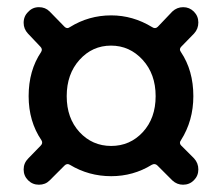

<svg xmlns="http://www.w3.org/2000/svg" viewBox="-20 -634 609 527"><path d="M116.2 -138.7Q104.5 -127 86.9 -127Q69.3 -127 57.1 -139.2Q44.9 -151.4 44.9 -168.9Q44.9 -186.5 57.6 -199.2L91.8 -234.4Q98.6 -241.2 93.8 -249Q58.6 -300.8 58.6 -370.1Q58.6 -440.4 92.8 -491.2Q97.7 -499 90.8 -505.9L56.6 -542Q44.9 -554.7 44.9 -571.3Q44.9 -589.8 57.6 -601.6Q69.3 -614.3 86.9 -614.3Q104.5 -614.3 116.2 -602.5L157.2 -560.5Q164.1 -553.7 171.9 -559.6Q223.6 -591.8 285.2 -591.8Q344.7 -591.8 397.5 -559.6Q406.2 -553.7 413.1 -560.5L453.1 -602.5Q465.8 -614.3 482.9 -614.3Q500 -614.3 512.2 -602.1Q524.4 -589.8 524.4 -572.3Q524.4 -554.7 512.7 -542L477.5 -505.9Q470.7 -499 476.6 -491.2Q510.7 -440.4 510.7 -370.1Q510.7 -302.7 476.6 -249Q470.7 -241.2 477.5 -234.4L512.7 -199.2Q524.4 -186.5 524.4 -168.9Q524.4 -151.4 512.2 -139.2Q500 -127 482.4 -127Q465.8 -127 453.1 -138.7L412.1 -179.7Q405.3 -186.5 396.5 -181.6Q345.7 -150.4 285.2 -150.4Q223.6 -150.4 171.9 -181.6Q164.1 -186.5 157.2 -179.7ZM198.2 -271.5Q233.4 -233.4 285.2 -233.4Q336.9 -233.4 372.1 -271.5Q407.2 -309.6 407.2 -370.1Q407.2 -430.7 371.6 -469.7Q335.9 -508.8 284.7 -508.8Q233.4 -508.8 198.2 -469.7Q163.1 -430.7 163.1 -370.1Q163.1 -309.6 198.2 -271.5Z"/></svg>

Font: Gen Jyuu GothicX Medium
Style: Regular
Weight: 500
Designer: Ryoko NISHIZUKA (kana &amp; ideographs); Paul D. Hunt (Latin, Greek &amp; Cyrillic); Wenlong ZHANG (bopomofo); Sandoll C
Version: Version 1.058.20140828